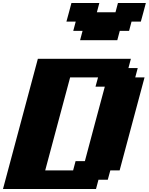

<svg xmlns="http://www.w3.org/2000/svg" viewBox="-20 -1270 1000 1290"><path d="M0 0H625L641.6 -62.5H704.1L721.2 -125H783.7Q811.5 -229.5 867.4 -437.7Q923.3 -646 951.2 -750H888.7L905.3 -812.5H842.8L859.4 -875H234.4Q195.3 -729 117.2 -437.5Q39.1 -146 0 0ZM471.2 -125H283.7Q311.5 -229.5 367.4 -437.7Q423.3 -646 451.2 -750H638.7L621.6 -687.5H684.1Q661.6 -604 616.9 -437.3Q572.3 -270.5 550.3 -187.5H487.8ZM518.1 -1000H768.1L784.7 -1062.5H847.2L863.8 -1125H926.3Q932.1 -1146 943.4 -1187.5Q954.6 -1229 960 -1250H772.5L755.9 -1187.5H630.9L647.5 -1250H460Q454.6 -1229 443.4 -1187.5Q432.1 -1146 426.3 -1125H488.8L472.2 -1062.5H534.7Z"/></svg>

Font: Faithful 32x
Style: BoldOblique
Weight: 400
Foundry: Faithful Resource Pack
Version: Version 1.0; January 27, 2023